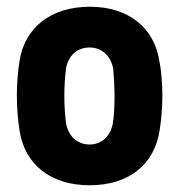

<svg xmlns="http://www.w3.org/2000/svg" viewBox="-20 -542 532 570"><path d="M246 8C363 8 439 -54 454 -156C459 -185 462 -226 462 -258C462 -291 459 -333 453 -361C438 -459 362 -522 247 -522C130 -522 53 -459 38 -361C33 -333 30 -291 30 -258C30 -226 33 -184 38 -155C53 -54 130 8 246 8ZM246 -113C209 -113 183 -138 176 -176C173 -200 171 -229 171 -258C171 -287 173 -315 176 -339C183 -377 209 -401 246 -401C282 -401 308 -377 316 -339C318 -315 320 -287 320 -258C320 -230 319 -201 315 -176C308 -138 282 -113 246 -113Z"/></svg>

Font: Barlow Semi Condensed
Style: Bold
Weight: 700
Width: 4
Designer: Jeremy Tribby
Foundry: Tribby Type
Version: Version 1.422;hotconv 1.0.109;makeotfexe 2.5.65596